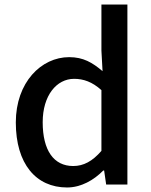

<svg xmlns="http://www.w3.org/2000/svg" viewBox="-20 -817 670 850"><path d="M277 13C339 13 396 -20 437 -62H441L450 0H544V-797H429V-593L434 -502C389 -540 349 -564 286 -564C163 -564 50 -453 50 -275C50 -92 139 13 277 13ZM304 -82C218 -82 169 -151 169 -276C169 -395 231 -468 308 -468C349 -468 388 -455 429 -418V-149C389 -103 350 -82 304 -82Z"/></svg>

Font: Noto Sans JP Medium
Style: Regular
Weight: 500
Designer: Ryoko NISHIZUKA  (kana, bopomofo & ideographs); Paul D. Hunt (Latin, Greek & Cyrillic); Sandoll Communications , Soo-you
Foundry: Adobe
Version: Version 2.002;hotconv 1.0.116;makeotfexe 2.5.65601